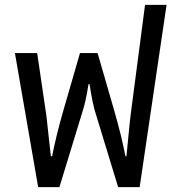

<svg xmlns="http://www.w3.org/2000/svg" viewBox="-20 -765 722 785"><path d="M136 0 41 -548H132L167 -310Q169 -301 172 -271Q175 -241 179.5 -202Q184 -163 188 -126H193Q201 -167 212.5 -214Q224 -261 239 -313L307 -548H379L447 -313Q462 -261 473.5 -214Q485 -167 493 -126H497Q503 -187 507.5 -234Q512 -281 516 -310L573 -745H661L551 0H463L372 -298Q365 -319 359 -348Q353 -377 346 -421H342Q335 -377 328.5 -349.5Q322 -322 314 -298L223 0Z"/></svg>

Font: Go Noto Kurrent-Regular
Style: Regular
Weight: 400
Designer: Monotype Design Team
Foundry: Monotype Imaging Inc.
Version: Version 2.012; ttfautohint (v1.8.4.7-5d5b)